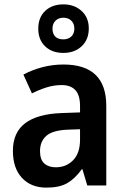

<svg xmlns="http://www.w3.org/2000/svg" viewBox="-20 -848 577 878"><path d="M270 -553Q466 -553 466 -364V0H379L357 -74H354Q323 -31 287.5 -10.5Q252 10 192 10Q122 10 80.5 -34.5Q39 -79 39 -158Q39 -242 95 -284.5Q151 -327 262 -331L346 -334V-363Q346 -413 324.5 -436Q303 -459 262 -459Q227 -459 193.5 -448.5Q160 -438 126 -421L87 -507Q126 -528 173 -540.5Q220 -553 270 -553ZM289 -255Q220 -252 191.5 -226.5Q163 -201 163 -157Q163 -118 182.5 -100.5Q202 -83 235 -83Q283 -83 314.5 -115.5Q346 -148 346 -209V-257ZM270 -606Q218 -606 186.5 -636Q155 -666 155 -717Q155 -768 186.5 -798Q218 -828 270 -828Q320 -828 353 -798Q386 -768 386 -718Q386 -667 353.5 -636.5Q321 -606 270 -606ZM270 -668Q292 -668 306 -681Q320 -694 320 -717Q320 -740 306 -753.5Q292 -767 270 -767Q248 -767 234 -753.5Q220 -740 220 -717Q220 -694 232.5 -681Q245 -668 270 -668Z"/></svg>

Font: Noto Sans Sinhala UI SemiCondensed SemiBold
Style: Regular
Weight: 600
Width: 4
Designer: Jelle Bosma - Monotype Design Team
Foundry: Monotype Imaging Inc.
Version: Version 2.006; ttfautohint (v1.8.4.7-5d5b)